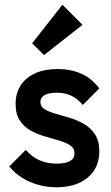

<svg xmlns="http://www.w3.org/2000/svg" viewBox="-20 -782 470 812"><path d="M218 10Q178 10 141 -0.5Q104 -11 73 -30.5Q42 -50 19 -78L89 -148Q114 -119 146.5 -104.5Q179 -90 220 -90Q257 -90 276 -101Q295 -112 295 -133Q295 -155 277 -167Q259 -179 230.5 -187.5Q202 -196 170.5 -205Q139 -214 110.5 -229.5Q82 -245 64 -272Q46 -299 46 -342Q46 -388 67.5 -421Q89 -454 128.5 -472Q168 -490 223 -490Q281 -490 325.5 -469.5Q370 -449 400 -408L330 -338Q309 -364 282 -377Q255 -390 220 -390Q187 -390 169 -380Q151 -370 151 -351Q151 -331 169 -320Q187 -309 215.5 -301Q244 -293 275.5 -283.5Q307 -274 335.5 -257.5Q364 -241 382 -213.5Q400 -186 400 -142Q400 -72 351 -31Q302 10 218 10ZM166 -549 116 -599 244 -762 329 -677Z"/></svg>

Font: Outfit Thin Medium
Style: Regular
Weight: 500
Version: Version 1.100;gftools[0.9.27]